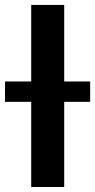

<svg xmlns="http://www.w3.org/2000/svg" viewBox="-53 -747 380 767"><path d="M203.5 -727.3H71.7V-421.5H-33V-340.2H71.7V0H203.5V-340.2H307.2V-421.5H203.5Z"/></svg>

Font: Margiela Sans Semi Bold
Style: Regular
Weight: 600
Designer: Stefan Endress, Andreas Faust
Version: Version 1.100;FEAKit 1.0